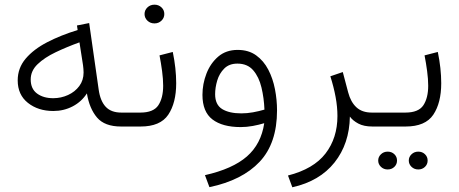

<svg xmlns="http://www.w3.org/2000/svg" viewBox="-20 -541 1962 821"><path d="M497.6 0Q427.7 0 395 -38.3Q362.3 -76.7 351.6 -141.6Q328.6 -106 290.8 -86.2Q252.9 -66.4 208 -66.4Q143.1 -66.4 99.4 -101.1Q55.7 -135.7 55.7 -197.3Q55.7 -250 89.8 -290.3Q124 -330.6 182.1 -360.6Q240.2 -390.6 312 -412.6L309.1 -432.1L361.3 -442.4L401.9 -158.2Q408.7 -109.4 431.9 -84.5Q455.1 -59.6 498.5 -59.6H521V0ZM337.4 -231Q337.4 -238.8 336.7 -246.3Q335.9 -253.9 335 -262.2L319.8 -359.9Q265.6 -340.3 218 -317.6Q170.4 -294.9 140.9 -266.6Q111.3 -238.3 111.3 -201.2Q111.3 -161.1 138.4 -141.1Q165.5 -121.1 207.5 -121.1Q241.2 -121.1 271 -134.8Q300.8 -148.4 319.1 -173.1Q337.4 -197.8 337.4 -231Z M581.1 0H501.5V-59.6H580.1Q636.2 -59.6 657 -90.8Q677.7 -122.1 677.7 -174.3Q677.7 -202.6 673.1 -237.1Q668.5 -271.5 662.1 -304.2L718.8 -318.8Q733.4 -248.5 733.4 -185.1Q733.4 -101.1 699.5 -50.5Q665.5 0 581.1 0ZM598.1 -481Q598.1 -497.6 610.4 -509.3Q622.6 -521 640.6 -521Q658.2 -521 670.4 -509.5Q682.6 -498 682.6 -481Q682.6 -464.4 670.4 -452.6Q658.2 -440.9 640.6 -440.9Q622.6 -440.9 610.4 -452.6Q598.1 -464.4 598.1 -481Z M1164.6 -68.8Q1164.6 71.8 1090.1 150.9Q1015.6 230 875.5 259.3L856.4 208Q975.1 181.2 1035.9 127.9Q1096.7 74.7 1109.9 -14.2Q1087.4 -7.3 1061 -2.4Q1034.7 2.4 1009.3 2.4Q931.2 2.4 888.4 -30.3Q845.7 -63 845.7 -135.3Q845.7 -182.1 862.8 -226.3Q879.9 -270.5 913.3 -299.1Q946.8 -327.6 996.1 -327.6Q1043 -327.6 1075.2 -304.4Q1107.4 -281.2 1127.2 -243.2Q1147 -205.1 1155.8 -159.4Q1164.6 -113.8 1164.6 -68.8ZM1011.7 -56.2Q1036.6 -56.2 1062 -60.8Q1087.4 -65.4 1110.8 -72.3Q1108.9 -121.6 1098.1 -166.7Q1087.4 -211.9 1062.7 -240.5Q1038.1 -269 995.1 -269Q960 -269 939 -248Q918 -227.1 908.9 -196.8Q899.9 -166.5 899.9 -138.2Q899.9 -93.3 929.9 -74.7Q960 -56.2 1011.7 -56.2Z M1572.3 0Q1535.6 0 1512 -12.7Q1488.3 -25.4 1476.1 -42.5Q1474.1 73.7 1410.4 153.8Q1346.7 233.9 1230 259.8L1211.4 209.5Q1320.8 181.6 1371.8 115.5Q1422.9 49.3 1422.9 -44.9Q1422.9 -84 1415 -126.5Q1407.2 -168.9 1392.6 -214.8L1445.8 -232.9L1468.8 -146Q1479.5 -105 1503.9 -82.3Q1528.3 -59.6 1569.8 -59.6H1593.8V0Z M1574.2 -59.6H1713.4Q1769.5 -59.6 1790.3 -90.8Q1811 -122.1 1811 -174.3Q1811 -202.6 1806.4 -237.1Q1801.8 -271.5 1795.4 -304.2L1852.1 -318.8Q1866.7 -248.5 1866.7 -185.1Q1866.7 -101.1 1832.8 -50.5Q1798.8 0 1714.4 0H1574.2ZM1728 145.5Q1728 129.9 1739.7 118.7Q1751.5 107.4 1768.6 107.4Q1785.6 107.4 1797.1 118.4Q1808.6 129.4 1808.6 145.5Q1808.6 161.6 1797.1 172.6Q1785.6 183.6 1768.6 183.6Q1751.5 183.6 1739.7 172.4Q1728 161.1 1728 145.5ZM1597.2 145.5Q1597.2 129.9 1608.9 118.7Q1620.6 107.4 1637.7 107.4Q1654.8 107.4 1666.3 118.4Q1677.7 129.4 1677.7 145.5Q1677.7 161.6 1666.3 172.6Q1654.8 183.6 1637.7 183.6Q1620.6 183.6 1608.9 172.4Q1597.2 161.1 1597.2 145.5Z"/></svg>

Font: Vazirmatn RD UI FD ExtraLight
Style: Regular
Weight: 200
Designer: Saber Rastikerdar
Foundry: Saber Rastikerdar
Version: Version 33.003